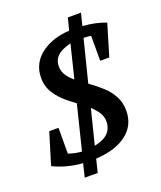

<svg xmlns="http://www.w3.org/2000/svg" viewBox="-155 -875 887 1056"><g transform="rotate(-20 288.0 -347.0)"><path d="M156 83 175 5Q80 -2 4 -40L60 -224H114V-73Q151 -60 191 -57L255 -316L210 -351Q172 -381 145 -421.5Q118 -462 118 -514Q118 -603 193 -656Q259 -701 352 -706L370 -777H447L429 -705Q507 -699 564 -676L509 -492H456V-638Q441 -641 413 -642L351 -396Q360 -390 379 -375.5Q398 -361 427 -335Q456 -309 476.5 -271Q497 -233 497 -187Q497 -100 431 -50Q365 0 251 6L232 83ZM318 -79Q344 -91 359 -113.5Q374 -136 374 -167Q374 -204 347 -236Q334 -252 319 -266L268 -63Q294 -68 318 -79ZM278 -617Q231 -591 231 -539Q231 -510 250 -483Q265 -462 287 -444L335 -638Q305 -631 278 -617Z"/></g></svg>

Font: Volkhov
Style: Bold Italic
Weight: 700
Designer: Cyreal (www.cyreal.org)
Foundry: Cyreal (www.cyreal.org)
Version: Version 1.001